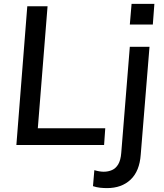

<svg xmlns="http://www.w3.org/2000/svg" viewBox="-20 -744 840 985"><path d="M64 0 120 -712H224L174 -86H520L514 0ZM464 129Q491 137 512 137Q535 137 554.5 128.5Q574 120 586.5 99Q599 78 602 41L646 -504H747L702 49Q696 134 650 177.5Q604 221 529 221Q511 221 493 219Q475 217 457 211ZM655 -724H772L764 -618H646Z"/></svg>

Font: Muli SemiBold
Style: Italic
Weight: 600
Italic angle: -4.541°
Designer: Vernon Adams
Foundry: Vernon Adams
Version: Version 2.100; ttfautohint (v1.8.1.43-b0c9)